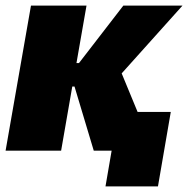

<svg xmlns="http://www.w3.org/2000/svg" viewBox="-25 -540 674 688"><path d="M-5 0H194L234 -230H242L311 0H375L353 128H541L587 -139H468L411 -277L629 -520H417L258 -314H249L285 -520H86Z"/></svg>

Font: Fixel Text 20240404 Black
Style: Italic
Weight: 900
Width: 4
Italic angle: -10°
Designer: AlfaBravo + MacPaw
Foundry: Kyrylo Tkachov, Marchela Mozhyna, Serhii Makarenko, Maria Weinstein, Zakhar Kryvoshyya
Version: Version 1.211;Glyphs 3.2 (3225)